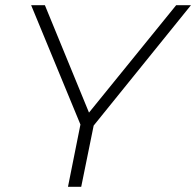

<svg xmlns="http://www.w3.org/2000/svg" viewBox="-20 -720 756 740"><path d="M242 0 290 -240 100 -700H153L323 -286L659 -700H716L341 -236L293 0Z"/></svg>

Font: Montserrat Light
Style: Italic
Weight: 300
Italic angle: -11.3°
Designer: Julieta Ulanovsky
Foundry: Julieta Ulanovsky
Version: Version 9.000; ttfautohint (v1.8.4.7-5d5b)